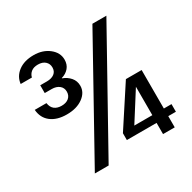

<svg xmlns="http://www.w3.org/2000/svg" viewBox="-157 -867 1024 1024"><g transform="rotate(-30 354.5 -355.0)"><path d="M39 -611Q44 -655 80.5 -682.5Q117 -710 175 -710Q231 -710 269 -680Q307 -650 307 -607Q307 -577 290 -557Q273 -537 245 -529V-527Q273 -517 291.5 -495.5Q310 -474 310 -444Q310 -403 271.5 -375Q233 -347 172 -347Q112 -347 75.5 -375Q39 -403 35 -454H107Q111 -427 127.5 -414Q144 -401 171 -401Q199 -401 215.5 -415Q232 -429 232 -453Q232 -477 214.5 -491Q197 -505 169 -505H126V-553H167Q196 -553 213 -566Q230 -579 230 -603Q230 -626 214 -640.5Q198 -655 170 -655Q144 -655 128.5 -643Q113 -631 108 -611ZM617 -698 228 0H143L531 -698ZM682 -69H635V0H563V-69H380V-111L538 -353H635V-116H682ZM564 -291 453 -116H564Z"/></g></svg>

Font: Fz Poppins
Style: Regular
Weight: 400
Designer: Ninad Kale (Devanagari), Jonny Pinhorn (Latin)
Foundry: Indian Type Foundry
Version: Vit hóa bi Vntype.Com & FontZin.Com